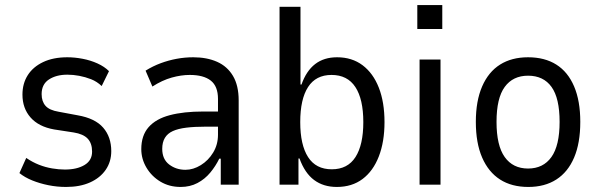

<svg xmlns="http://www.w3.org/2000/svg" viewBox="-20 -732 2378 761"><path d="M242 9Q206 9 171.5 2Q137 -5 107.5 -17Q78 -29 57 -46L84 -106Q109 -89 134.5 -79Q160 -69 186.5 -64.5Q213 -60 237 -60Q285 -60 315 -78Q345 -96 345 -131Q345 -164 327.5 -182.5Q310 -201 272 -207L194 -219Q133 -230 101 -266.5Q69 -303 69 -357Q69 -401 90 -434Q111 -467 151 -486Q191 -505 247 -505Q276 -505 307.5 -499Q339 -493 366.5 -480.5Q394 -468 412 -450L383 -391Q364 -409 341 -418Q318 -427 294 -431.5Q270 -436 247 -436Q203 -436 174 -417Q145 -398 145 -359Q145 -330 160.5 -312.5Q176 -295 213 -289L288 -275Q357 -263 389 -226Q421 -189 421 -133Q421 -91 399 -59Q377 -27 337 -9Q297 9 242 9Z M696 9Q651 9 616 -12Q581 -33 560.5 -67.5Q540 -102 540 -141Q540 -195 569 -228Q598 -261 653 -275.5Q708 -290 785 -290H857V-230H796Q751 -230 718.5 -226Q686 -222 665 -212.5Q644 -203 633.5 -185.5Q623 -168 623 -142Q623 -101 650.5 -80Q678 -59 715 -59Q746 -59 776 -77.5Q806 -96 825 -127.5Q844 -159 844 -198V-340Q844 -390 815.5 -412.5Q787 -435 732 -435Q698 -435 660.5 -424.5Q623 -414 584 -389L557 -452Q586 -470 617 -481.5Q648 -493 680.5 -499Q713 -505 746 -505Q800 -505 840.5 -487Q881 -469 903.5 -431Q926 -393 926 -334V0H855V-103H849Q835 -74 813.5 -48Q792 -22 762.5 -6.5Q733 9 696 9Z M1315 9Q1262 9 1225 -18.5Q1188 -46 1167 -104H1163V0H1088V-705H1171V-397H1175Q1194 -451 1229 -478Q1264 -505 1316 -505Q1375 -505 1417 -473.5Q1459 -442 1481.5 -384.5Q1504 -327 1504 -248Q1504 -170 1481.5 -112Q1459 -54 1417 -22.5Q1375 9 1315 9ZM1295 -61Q1358 -61 1389 -109.5Q1420 -158 1420 -248Q1420 -339 1388.5 -387Q1357 -435 1294 -435Q1232 -435 1201 -387Q1170 -339 1170 -248Q1170 -158 1201 -109.5Q1232 -61 1295 -61Z M1634 -617V-712H1733V-617ZM1643 0V-496H1726V0Z M2074 9Q2008 9 1962 -20.5Q1916 -50 1891 -107.5Q1866 -165 1866 -249Q1866 -332 1891 -389.5Q1916 -447 1962 -476Q2008 -505 2073 -505Q2139 -505 2185 -476Q2231 -447 2255.5 -389.5Q2280 -332 2280 -249Q2280 -165 2255.5 -107.5Q2231 -50 2185 -20.5Q2139 9 2074 9ZM2073 -64Q2133 -64 2165.5 -109.5Q2198 -155 2198 -249Q2198 -343 2166 -387.5Q2134 -432 2073 -432Q2013 -432 1980.5 -387.5Q1948 -343 1948 -249Q1948 -155 1980.5 -109.5Q2013 -64 2073 -64Z"/></svg>

Font: Nunito Sans 7pt Condensed
Style: Regular
Weight: 400
Width: 3
Designer: Vernon Adams
Foundry: Vernon Adams
Version: Version 3.101;gftools[0.9.27]